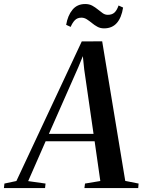

<svg xmlns="http://www.w3.org/2000/svg" viewBox="-91 -958 730 978"><path d="M-71 0 -68.5 -23 -7.5 -36 325.5 -747 429.5 -747.5 547 -36.5 615 -23 613 0H339L342 -23L420 -36L391 -238.5H141.5L52.5 -35.5L141 -23L138.5 0ZM158 -276H385.5L338 -604L331 -672L308 -616ZM439 -813.5Q420 -813.5 405 -821.8Q390 -830 377 -840.8Q364 -851.5 351 -859.8Q338 -868 324 -868Q303 -868 290.5 -855.2Q278 -842.5 269 -821L246 -831.5Q254 -879 278 -908.2Q302 -937.5 343 -937.5Q364 -937.5 379.2 -929Q394.5 -920.5 407.2 -910Q420 -899.5 432 -891Q444 -882.5 458 -882.5Q479 -882.5 491.5 -893.5Q504 -904.5 513 -930L536 -919.5Q528 -868 504 -840.8Q480 -813.5 439 -813.5Z"/></svg>

Font: Merriweather 120pt Medium
Style: Italic
Weight: 500
Italic angle: -7.8°
Version: Version 2.101